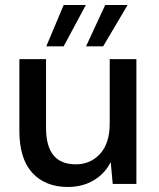

<svg xmlns="http://www.w3.org/2000/svg" viewBox="-20 -731 630 763"><path d="M250 12Q160 12 108.5 -44Q57 -100 57 -211V-496H163V-222Q163 -78 281 -78Q340 -78 378 -120Q416 -162 416 -240V-496H522V0H428L420 -87Q397 -41 352.5 -14.5Q308 12 250 12ZM322 -547 398 -711H487L390 -547ZM164 -547 233 -711H321L233 -547Z"/></svg>

Font: Firefly Display Medium
Style: Regular
Weight: 500
Designer: Colophon Foundry, Jonny Pinhorn
Foundry: Colophon Foundry
Version: Version 1.200; ttfautohint (v1.8.3)